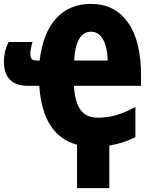

<svg xmlns="http://www.w3.org/2000/svg" viewBox="-25 -745 784 987"><path d="M700 -356V-304H355Q359 -226 387 -183Q415 -140 479 -140Q525 -140 570 -152.5Q615 -165 671 -195V-40Q608 -8 537 3V222H371V-1Q194 -49 177 -304H116Q57 -304 26 -335.5Q-5 -367 -5 -428Q-5 -480 19 -529H142Q131 -493 131 -469Q131 -450 138 -442Q145 -434 164 -434H179Q195 -575 263.5 -650Q332 -725 442 -725Q565 -725 632.5 -630Q700 -535 700 -356ZM356 -434H529Q526 -507 503.5 -544.5Q481 -582 443 -582Q404 -582 382 -545Q360 -508 356 -434Z"/></svg>

Font: Noto Sans UI CondBlack
Style: Regular
Weight: 900
Width: 3
Designer: Monotype Design Team
Foundry: Monotype Imaging Inc.
Version: Version 1.001